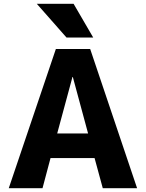

<svg xmlns="http://www.w3.org/2000/svg" viewBox="-20 -987 765 1007"><path d="M329 -790 173 -967H366L469 -790ZM26 0 273 -730H453L699 0H519L476 -158H245L203 0ZM280 -287H442L362 -583H360Z"/></svg>

Font: Mplus 1p ExtraBold
Style: Regular
Weight: 800
Version: Version 1.061